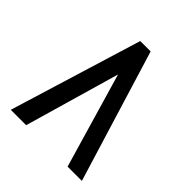

<svg xmlns="http://www.w3.org/2000/svg" viewBox="-197 -859 993 993"><g transform="rotate(45 300.0 -362.5)"><path d="M336.5 -725 558.5 0H454L301.5 -521.5L151 0H38.5L260.5 -725Z"/></g></svg>

Font: JuliaMono
Style: Bold
Weight: 700
Monospace: yes
Designer: cormullion
Foundry: corm
Version: Version 0.055; ttfautohint (v1.8.4)